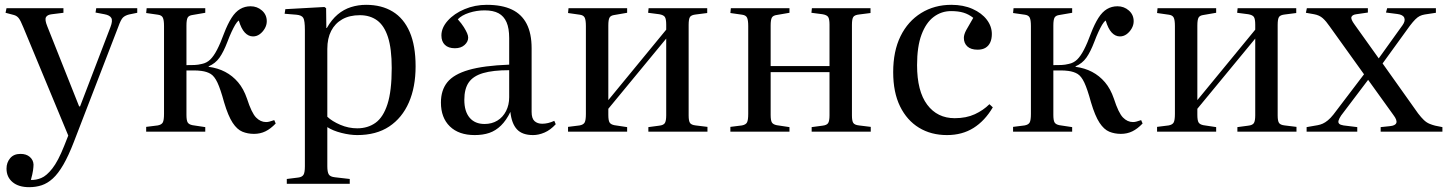

<svg xmlns="http://www.w3.org/2000/svg" viewBox="-20 -546 6001 796"><path d="M101 230Q57 230 32 209Q7 188 7 153Q7 128 22 110Q37 92 65 92Q89 92 103.5 104.5Q118 117 119 136Q119 145 117 160Q115 175 108 200Q129 201 151 192Q173 183 197 152.5Q221 122 246 59L263 16L77 -432Q65 -462 57 -471.5Q49 -481 37 -484L3 -493L7 -512H243V-493L195 -487Q176 -485 170.5 -474.5Q165 -464 176 -437L308 -105H312L438 -434Q448 -460 441.5 -471.5Q435 -483 413 -487L376 -494L379 -512H549V-493L515 -486Q499 -482 490 -473.5Q481 -465 470 -434L286 43Q264 100 242.5 137Q221 174 199 194Q177 214 153 222Q129 230 101 230Z M1033 9Q1007 9 985 0Q963 -9 944.5 -37Q926 -65 909 -122Q894 -177 881.5 -203.5Q869 -230 853.5 -239.5Q838 -249 815 -252Q800 -254 783.5 -254Q767 -254 753 -254V-70Q753 -47 758 -38.5Q763 -30 778 -27L831 -19V0H586V-20L634 -26Q650 -29 655 -38.5Q660 -48 660 -74V-438Q660 -463 655 -473Q650 -483 635 -485L586 -492L588 -512H831V-493L779 -484Q763 -482 758 -473Q753 -464 753 -440V-276Q772 -276 786.5 -276.5Q801 -277 817 -281Q837 -285 851.5 -299Q866 -313 880 -340Q894 -367 909 -408Q924 -447 940 -472Q956 -497 975.5 -508.5Q995 -520 1019 -520Q1046 -520 1066 -502.5Q1086 -485 1086 -458Q1086 -442 1077.5 -427.5Q1069 -413 1056.5 -404Q1044 -395 1029 -395Q1010 -395 995 -411Q980 -427 970 -461Q962 -455 955 -443Q948 -431 940 -414Q932 -397 923 -373Q907 -331 890 -307Q873 -283 845 -271V-269Q883 -264 913.5 -248Q944 -232 967 -205Q990 -178 1004 -137Q1023 -78 1041.5 -59Q1060 -40 1083 -40Q1091 -40 1097.5 -42Q1104 -44 1117 -48L1123 -34Q1102 -12 1080.5 -1.5Q1059 9 1033 9Z M1169 216V196L1217 190Q1232 188 1238 179Q1244 170 1244 143V-422Q1244 -460 1237.5 -471.5Q1231 -483 1209 -485L1160 -489L1163 -508L1325 -517L1332 -512L1333 -430H1335Q1355 -465 1380 -486Q1405 -507 1435 -516.5Q1465 -526 1498 -526Q1562 -526 1608 -498Q1654 -470 1678.5 -413.5Q1703 -357 1703 -271Q1703 -185 1675 -121Q1647 -57 1593.5 -21.5Q1540 14 1461 14Q1431 14 1395.5 5Q1360 -4 1337 -19V143Q1337 167 1343 177Q1349 187 1369 189L1430 196V216ZM1461 -14Q1505 -14 1537 -37Q1569 -60 1586.5 -114.5Q1604 -169 1604 -264Q1604 -344 1588.5 -392Q1573 -440 1543.5 -461.5Q1514 -483 1472 -483Q1429 -483 1399 -466Q1369 -449 1353 -418Q1337 -387 1337 -343V-62Q1357 -43 1391 -28.5Q1425 -14 1461 -14Z M1948 14Q1882 14 1845 -22Q1808 -58 1808 -121Q1808 -172 1834.5 -205Q1861 -238 1923 -256Q1985 -274 2091 -278V-388Q2091 -429 2080 -454Q2069 -479 2047 -491Q2025 -503 1989 -503Q1956 -503 1925 -493Q1894 -483 1878 -466Q1894 -448 1903 -433.5Q1912 -419 1916.5 -408.5Q1921 -398 1921 -390Q1921 -373 1906 -359.5Q1891 -346 1866 -346Q1839 -346 1824.5 -360Q1810 -374 1810 -399Q1810 -431 1836.5 -460.5Q1863 -490 1906 -508Q1949 -526 1998 -526Q2061 -526 2102 -506.5Q2143 -487 2163.5 -447Q2184 -407 2184 -346V-82Q2184 -55 2196 -44Q2208 -33 2228 -33Q2240 -33 2252.5 -36Q2265 -39 2278 -45L2284 -31Q2262 -7 2237.5 3.5Q2213 14 2190 14Q2145 14 2123 -10Q2101 -34 2096 -82Q2079 -47 2057 -25.5Q2035 -4 2008.5 5Q1982 14 1948 14ZM1989 -32Q2019 -32 2042 -46Q2065 -60 2078 -85.5Q2091 -111 2091 -143V-255Q2024 -255 1983 -243Q1942 -231 1923.5 -204.5Q1905 -178 1905 -132Q1905 -84 1927 -58Q1949 -32 1989 -32Z M2335 0V-20L2383 -26Q2399 -29 2404 -38.5Q2409 -48 2409 -74V-438Q2409 -463 2404 -473Q2399 -483 2384 -485L2335 -492L2337 -512H2580V-493L2528 -484Q2512 -482 2507 -473Q2502 -464 2502 -440V-131L2742 -423V-444Q2742 -467 2736.5 -475.5Q2731 -484 2713 -487L2667 -493L2669 -512H2912V-492L2865 -486Q2846 -484 2840.5 -475.5Q2835 -467 2835 -443V-67Q2835 -45 2840.5 -36.5Q2846 -28 2864 -26L2913 -20V0H2668V-19L2713 -25Q2731 -27 2736.5 -36Q2742 -45 2742 -68V-386L2502 -95V-70Q2502 -47 2507 -38.5Q2512 -30 2527 -27L2580 -19V0Z M3008 0V-20L3056 -26Q3072 -29 3077 -38.5Q3082 -48 3082 -74V-438Q3082 -463 3077 -473Q3072 -483 3057 -485L3008 -492L3010 -512H3253V-493L3201 -484Q3185 -482 3180 -473Q3175 -464 3175 -440V-272H3419V-444Q3419 -467 3413.5 -475.5Q3408 -484 3390 -487L3344 -493L3346 -512H3589V-492L3542 -486Q3523 -484 3517.5 -475.5Q3512 -467 3512 -443V-67Q3512 -45 3517.5 -36.5Q3523 -28 3541 -26L3590 -20V0H3345V-19L3390 -25Q3408 -27 3413.5 -36Q3419 -45 3419 -68V-247H3175V-70Q3175 -47 3180 -38.5Q3185 -30 3200 -27L3253 -19V0Z M3906 14Q3840 14 3790 -16.5Q3740 -47 3711.5 -105Q3683 -163 3683 -247Q3683 -334 3713.5 -396Q3744 -458 3799 -492Q3854 -526 3924 -526Q3974 -526 4012 -509Q4050 -492 4071 -464.5Q4092 -437 4092 -405Q4092 -385 4085.5 -370.5Q4079 -356 4066 -348Q4053 -340 4033 -340Q4005 -340 3990.5 -353.5Q3976 -367 3976 -389Q3976 -403 3986 -421.5Q3996 -440 4015 -472Q3996 -487 3974.5 -493.5Q3953 -500 3923 -500Q3883 -500 3851 -476Q3819 -452 3800.5 -402.5Q3782 -353 3782 -276Q3782 -168 3824 -112Q3866 -56 3938 -56Q3986 -56 4021.5 -72.5Q4057 -89 4082 -114L4096 -101Q4063 -45 4016 -15.5Q3969 14 3906 14Z M4627 9Q4601 9 4579 0Q4557 -9 4538.5 -37Q4520 -65 4503 -122Q4488 -177 4475.5 -203.5Q4463 -230 4447.5 -239.5Q4432 -249 4409 -252Q4394 -254 4377.5 -254Q4361 -254 4347 -254V-70Q4347 -47 4352 -38.5Q4357 -30 4372 -27L4425 -19V0H4180V-20L4228 -26Q4244 -29 4249 -38.5Q4254 -48 4254 -74V-438Q4254 -463 4249 -473Q4244 -483 4229 -485L4180 -492L4182 -512H4425V-493L4373 -484Q4357 -482 4352 -473Q4347 -464 4347 -440V-276Q4366 -276 4380.5 -276.5Q4395 -277 4411 -281Q4431 -285 4445.5 -299Q4460 -313 4474 -340Q4488 -367 4503 -408Q4518 -447 4534 -472Q4550 -497 4569.5 -508.5Q4589 -520 4613 -520Q4640 -520 4660 -502.5Q4680 -485 4680 -458Q4680 -442 4671.5 -427.5Q4663 -413 4650.5 -404Q4638 -395 4623 -395Q4604 -395 4589 -411Q4574 -427 4564 -461Q4556 -455 4549 -443Q4542 -431 4534 -414Q4526 -397 4517 -373Q4501 -331 4484 -307Q4467 -283 4439 -271V-269Q4477 -264 4507.5 -248Q4538 -232 4561 -205Q4584 -178 4598 -137Q4617 -78 4635.5 -59Q4654 -40 4677 -40Q4685 -40 4691.5 -42Q4698 -44 4711 -48L4717 -34Q4696 -12 4674.5 -1.5Q4653 9 4627 9Z M4777 0V-20L4825 -26Q4841 -29 4846 -38.5Q4851 -48 4851 -74V-438Q4851 -463 4846 -473Q4841 -483 4826 -485L4777 -492L4779 -512H5022V-493L4970 -484Q4954 -482 4949 -473Q4944 -464 4944 -440V-131L5184 -423V-444Q5184 -467 5178.5 -475.5Q5173 -484 5155 -487L5109 -493L5111 -512H5354V-492L5307 -486Q5288 -484 5282.5 -475.5Q5277 -467 5277 -443V-67Q5277 -45 5282.5 -36.5Q5288 -28 5306 -26L5355 -20V0H5110V-19L5155 -25Q5173 -27 5178.5 -36Q5184 -45 5184 -68V-386L4944 -95V-70Q4944 -47 4949 -38.5Q4954 -30 4969 -27L5022 -19V0Z M5397 0V-19L5443 -27Q5454 -29 5464 -33.5Q5474 -38 5485 -47Q5496 -56 5508 -71L5635 -238L5493 -436Q5478 -458 5464 -470.5Q5450 -483 5428 -487L5394 -493L5398 -512H5651V-494L5603 -487Q5587 -485 5583 -476Q5579 -467 5596 -444L5696 -304L5795 -442Q5807 -459 5802 -472Q5797 -485 5773 -488L5726 -494L5731 -512H5933V-493L5887 -486Q5875 -484 5866 -479.5Q5857 -475 5847.5 -465.5Q5838 -456 5825 -439L5712 -283L5859 -76Q5872 -59 5883 -48.5Q5894 -38 5906 -33Q5918 -28 5930 -25L5960 -19V0H5704V-19L5742 -23Q5765 -25 5769 -36.5Q5773 -48 5757 -69L5652 -215L5540 -67Q5532 -55 5529.5 -46.5Q5527 -38 5532 -33Q5537 -28 5550 -26L5607 -19V0Z"/></svg>

Font: Literata 60pt
Style: Regular
Weight: 400
Designer: Latin by Veronika Burian and Jose Scaglione. Greek by Irene Vlachou. Cyrillic by Vera Evstafieva.
Foundry: TypeTogether
Version: Version 3.002